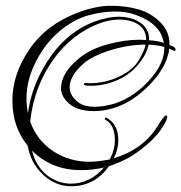

<svg xmlns="http://www.w3.org/2000/svg" viewBox="-20 -553 630 667"><path d="M569 -396Q590 -391 590 -380Q590 -373 579 -379L568 -384Q561 -325 507 -266Q415 -167 305 -167Q242 -167 211 -202Q192 -223 192 -246Q192 -299 253 -349Q292 -382 352 -398.5Q412 -415 465 -415Q476 -415 488 -414Q488 -464 434 -480Q415 -485 394 -485Q341 -485 279 -450Q192 -401 137 -301Q94 -221 85 -130Q110 -63 166 -27Q222 9 291 9Q318 9 361 1Q379 -32 379 -66Q379 -119 346 -137Q344 -138 344 -140Q346 -146 350 -144Q391 -122 391 -65Q391 -34 375 -3Q477 -34 527 -114Q550 -152 557 -152Q561 -152 561 -146Q561 -135 538.5 -102Q516 -69 467.5 -32Q419 5 359 24Q309 94 227 94Q166 94 120 44Q86 8 76 -47Q23 -112 23 -203.5Q23 -295 82 -381.5Q141 -468 250 -509Q314 -533 365 -533Q416 -533 459.5 -521Q503 -509 536.5 -476Q570 -443 569 -396ZM295 -255Q272 -255 271.5 -260Q271 -265 280.5 -264.5Q290 -264 293 -264Q345 -264 393 -286.5Q441 -309 461 -342Q481 -375 486 -398Q426 -398 363.5 -378.5Q301 -359 270 -332Q222 -290 222 -249Q222 -220 254 -196Q275 -182 308 -182Q341 -182 381 -194Q447 -217 499.5 -275Q552 -333 551 -390Q523 -397 496 -398Q491 -371 473 -346Q442 -300 394 -277.5Q346 -255 295 -255ZM314 -480Q357 -495 393 -495Q429 -495 458 -480Q500 -457 498 -413Q525 -412 549 -404Q539 -469 455 -500Q423 -513 379.5 -513Q336 -513 286.5 -499.5Q237 -486 187.5 -445Q138 -404 105 -339.5Q72 -275 72 -211Q72 -186 77 -160Q88 -240 128 -312Q198 -439 314 -480ZM341 29Q301 38 261 38Q159 38 91 -30Q107 32 152 62Q187 85 226 85Q293 85 341 29Z"/></svg>

Font: Lovers Quarrel
Style: Regular
Weight: 400
Designer: Robert E. Leuschke
Foundry: Robert E. Leuschke
Version: Version 1.001